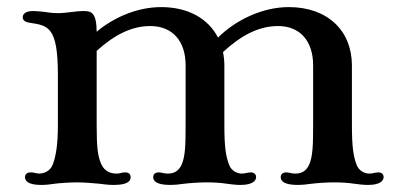

<svg xmlns="http://www.w3.org/2000/svg" viewBox="-20 -524 1122 544"><path d="M50.8 -22C50.8 -12.2 58.1 0 97.2 0C110.8 0 121.6 -1.5 134.8 -3.4C144.5 -4.9 177.7 -7.3 197.8 -7.3C217.3 -7.3 246.6 -4.9 261.7 -3.4C273.4 -2.4 282.7 0 301.8 0C341.3 0 350.1 -10.7 350.1 -22C350.1 -31.2 344.2 -35.6 334.5 -35.6C330.1 -35.6 325.7 -34.7 321.8 -33.7C317.9 -32.7 314.5 -32.2 310.5 -32.2C292.5 -32.2 276.4 -39.1 267.6 -57.6C256.8 -80.1 253.9 -106.4 253.9 -169.9V-379.9C305.2 -426.3 354 -450.2 405.8 -450.2C468.3 -450.2 505.9 -408.2 505.9 -338.9V-169.9C505.9 -113.3 504.9 -80.6 494.6 -57.6C485.8 -38.1 471.7 -32.2 455.6 -32.2C451.2 -32.2 446.3 -32.7 442.4 -33.7C439 -34.2 434.1 -35.6 430.2 -35.6C420.4 -35.6 414.1 -31.2 414.1 -22C414.1 -12.2 421.4 0 462.9 0C474.6 0 483.9 -1 501.5 -3.4C517.1 -5.4 545.9 -7.3 564.9 -7.3C586.4 -7.3 606.4 -5.9 622.6 -3.4C632.3 -2 648.9 0 661.1 0C696.3 0 705.6 -12.2 705.6 -22.5C705.6 -30.8 699.2 -35.6 690.4 -35.6C686.5 -35.6 681.6 -34.7 677.2 -33.7C672.9 -32.7 668.9 -32.2 665 -32.2C651.4 -32.2 635.3 -40 628.9 -57.6C620.1 -81.1 615.7 -106.4 615.7 -169.9V-338.4C615.7 -351.6 614.3 -364.3 611.8 -376.5C665 -425.3 714.4 -450.2 768.1 -450.2C829.6 -450.2 867.2 -408.2 867.2 -338.9V-169.9C867.2 -113.3 866.2 -80.6 856 -57.6C847.2 -38.1 833 -32.2 816.9 -32.2C812.5 -32.2 807.6 -32.7 803.7 -33.7C800.3 -34.2 795.4 -35.6 791.5 -35.6C781.7 -35.6 775.4 -31.2 775.4 -22C775.4 -12.2 782.7 0 824.2 0C835.9 0 845.2 -1 862.8 -3.4C878.4 -5.4 907.2 -7.3 926.3 -7.3C947.8 -7.3 967.8 -5.9 983.9 -3.4C993.7 -2 1010.3 0 1022.5 0C1057.6 0 1066.9 -12.2 1066.9 -22.5C1066.9 -30.8 1060.5 -35.6 1051.8 -35.6C1047.9 -35.6 1043 -34.7 1038.6 -33.7C1034.2 -32.7 1030.3 -32.2 1026.4 -32.2C1012.7 -32.2 996.6 -40 990.2 -57.6C981.4 -81.1 977.1 -106.4 977.1 -169.9V-338.4C977.1 -437.5 907.7 -503.9 798.3 -503.9C720.2 -503.9 644.5 -464.4 597.7 -417.5C570.3 -471.2 513.2 -503.9 436.5 -503.9C367.7 -503.9 300.8 -473.6 253.9 -434.1C253.4 -488.3 238.8 -492.7 217.8 -492.7C204.6 -492.7 192.4 -491.2 180.7 -489.7C168.5 -488.3 156.7 -486.8 144.5 -486.8C125 -486.8 118.2 -488.8 106.4 -490.2C95.2 -491.7 81.1 -492.7 73.7 -492.7C50.3 -492.7 44.4 -482.9 44.4 -475.1C44.4 -463.4 56.6 -460.4 67.4 -459C90.8 -455.6 109.9 -452.1 122.6 -435.5C137.2 -416.5 144 -380.4 144 -312V-169.9C144 -113.3 138.2 -80.6 129.4 -57.6C122.6 -39.6 105 -32.2 90.8 -32.2C86.9 -32.2 82.5 -33.2 78.1 -34.2C74.2 -35.2 70.3 -35.6 66.9 -35.6C57.6 -35.6 50.8 -31.2 50.8 -22Z"/></svg>

Font: Stoke
Style: Light
Weight: 300
Designer: Nicole Fally
Foundry: Nicole Fally
Version: Version 1.001